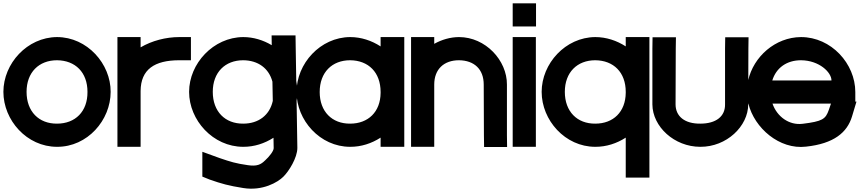

<svg xmlns="http://www.w3.org/2000/svg" viewBox="-32 -837 5194 1160"><path d="M-11.5 -282C-11.5 -453 132 -612 312.5 -613C495.3 -613 637.5 -451 636.5 -282C636.5 -111 496.5 51 312.5 50C129.7 50 -11.5 -111 -11.5 -282ZM128.5 -282C128.5 -163 203.2 -89 312.5 -90C422.9 -90 497.5 -163 496.5 -282C496.5 -400 422.9 -472 312.5 -473C203.2 -473 128.5 -400 128.5 -282Z M817.5 -550.9C885.8 -591 970.1 -613 1051.5 -613H1121.5V-473H1051.5C901.3 -473 818.6 -417.6 817.5 -287.5V-282V-212V-20V50H677.5V-20V-212V-282C677.5 -283.2 677.5 -284.5 677.5 -285.7V-543V-613H817.5Z M1110.5 -282C1110.5 -453 1257 -612 1437.5 -613C1499 -613 1558.3 -594.7 1609.8 -563.9L1608.9 -623H1753.5L1754.5 -554L1757.9 -347.4C1762.3 -325.9 1764.6 -304 1764.5 -282C1764.5 -263.7 1762.9 -245.6 1759.9 -227.7L1764.5 56V57C1764.5 116 1713.5 198 1679.5 231C1646.5 264 1554.8 318 1437.5 299C1349 285 1306.4 273 1235.1 248L1190.5 230V80L1294.9 118C1362.8 141 1390.3 150 1466.2 161C1520.3 169 1544.5 157 1568.6 133L1569.8 132C1596.2 108 1621.5 75 1621.5 58L1620.3 -4.8C1566.6 29.7 1503.5 50.4 1437.5 50C1254.6 50 1110.5 -111 1110.5 -282ZM1253.5 -282C1253.5 -163 1328.2 -89 1437.5 -90C1529.8 -90 1597.2 -141 1616.1 -227.3L1613.9 -343.5C1592.5 -424.6 1527.1 -472.2 1437.5 -473C1328.2 -473 1253.5 -400 1253.5 -282Z M1759.5 -281C1759.5 -453 1903 -612 2083.5 -613C2149.7 -613 2213.3 -591.8 2267.5 -556.6V-613H2410.5V-543V-284.6V-281V-20V50H2267.5V-5.5C2213.5 29.4 2150 50.4 2083.5 50C1900.7 50 1759.5 -111 1759.5 -281ZM1899.5 -281C1899.5 -163 1974.2 -89 2083.5 -90C2192.2 -90 2266.4 -160.8 2267.5 -275.7V-281C2267.5 -400 2193.9 -472 2083.5 -473C1974.3 -473 1899.5 -400 1899.5 -281Z M2591.5 -572.2C2637 -597.6 2688.5 -612.7 2741 -613C2901.7 -613 3031.7 -472 3030.7 -326V-20L3031.7 51H2892.7L2891.7 -19L2890.5 -326C2890.5 -419 2833 -472 2741 -473C2650.2 -473 2591.5 -419 2591.5 -326V-256V-20V50H2451.5V-20V-256V-326V-543V-613H2591.5Z M3135.5 -677H3065.5V-817H3135.5H3136.5H3206.5V-677H3136.5ZM3065.5 -543V-613H3205.5V-543V-20V50H3065.5V-20Z M3240.5 -282C3240.5 -453 3384 -612 3564.5 -613C3630.7 -613 3694.3 -591.8 3748.5 -556.7V-613H3891.5V-543V-285.6V-282V166V236H3748.5V166V-5.5C3694.5 29.4 3631 50.4 3564.5 50C3381.7 50 3240.5 -111 3240.5 -282ZM3380.5 -282C3380.5 -163 3455.2 -89 3564.5 -90C3673.2 -90 3747.4 -160.8 3748.5 -276.6V-282C3748.5 -400 3674.9 -472 3564.5 -473C3455.3 -473 3380.5 -400 3380.5 -282Z M3909.5 -543 3910.5 -612H4051.8L4050.7 -542L4049.5 -207C4049.5 -134 4104.7 -89 4199 -90C4294.5 -90 4349.5 -134 4348.5 -206V-207V-543L4349.5 -612H4490.5L4489.5 -542L4488.5 -207C4488.5 -74 4357.5 51 4199 50C4041.5 50 3910.5 -72 3909.5 -206V-207Z M4633.9 -351H4991.5C4991.5 -400 4917.9 -472 4807.5 -473C4721.7 -473 4657.9 -428 4633.9 -351ZM4489.4 -211H4480.5V-281V-351H4488.2C4520 -494.4 4651.7 -612.1 4807.5 -613C4990.3 -613 5135.5 -452 5135.5 -281V-223H5142.5L5115.5 -133C5086.5 -37 5006.5 31 4837.4 49C4677.3 68 4525.8 -63.3 4489.4 -211ZM4988.5 -211H4635.1C4662.8 -131 4736.7 -79.5 4815.5 -89H4816.7C4937.5 -104 4955.8 -117 4975.4 -173Z"/></svg>

Font: Nordica Plus
Style: NordicaClassicRgExt
Weight: 500
Version: Version 1.01